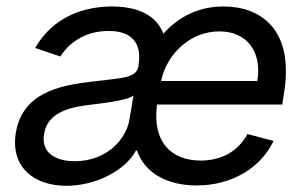

<svg xmlns="http://www.w3.org/2000/svg" viewBox="-20 -573 964 605"><path d="M189.3 12.4C284.1 12.4 376.4 -37.6 408.4 -98.7H411.6C434.7 -31.2 502.1 11.4 599.8 11.4C711.6 11.4 802.2 -45.1 842 -128.9L759.9 -150.6C729.4 -94.8 676.5 -67.1 612.6 -67.1C517.4 -67.1 460.6 -127.8 474.4 -239.7L474.8 -243.6H869.3L875 -279.5C907.7 -481.5 800.4 -552.6 684.3 -552.6C607.6 -552.6 543.3 -521.3 495 -467C466.3 -540.8 385.7 -552.6 333.1 -552.6C246.4 -552.6 147.4 -521.3 90.9 -421.9L170.1 -394.9C194.6 -434.3 244.7 -475.5 322.1 -475.5C396.7 -475.5 427.6 -435.7 416.5 -368.3V-365.4C409.4 -326 368.6 -328.1 268.1 -315.7C163.7 -303.3 51.1 -279.5 29.8 -154.5C12.8 -47.9 84.9 12.4 189.3 12.4ZM119 -151.3C128.6 -213.4 188.9 -233.3 255 -241.8C290.1 -246.1 383.2 -255.7 400.6 -272.4L388.1 -197.1C376.8 -130 312.5 -65 215.9 -65C150.6 -65 109 -94.5 119 -151.3ZM487.6 -317.8 488.3 -321.4C506.7 -402.3 578.5 -474.1 671.2 -474.1C759.9 -474.1 806.1 -407.7 790.8 -317.8Z"/></svg>

Font: Margiela Sans Text
Style: Italic
Weight: 400
Italic angle: -9.39999°
Designer: Stefan Endress, Andreas Faust
Version: Version 1.100;FEAKit 1.0